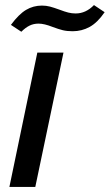

<svg xmlns="http://www.w3.org/2000/svg" viewBox="-20 -736 432 756"><path d="M127 -529H230L119 0H17ZM187 -630Q154 -643 132 -643Q112 -643 96 -635Q80 -627 64 -611L23 -638Q54 -680 82.5 -697Q111 -714 145 -714Q162 -714 177 -710Q192 -706 214 -698Q235 -690 249 -686.5Q263 -683 278 -683Q318 -683 350 -716L392 -688Q364 -647 333 -630Q302 -613 266 -613Q244 -613 227.5 -617Q211 -621 187 -630Z"/></svg>

Font: Mona Sans Medium
Style: Italic
Weight: 500
Italic angle: -11.7°
Designer: Deni Anggara
Foundry: GitHub
Version: Version 2.000